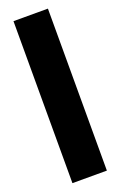

<svg xmlns="http://www.w3.org/2000/svg" viewBox="-144 -770 508 812"><g transform="rotate(-20 110.5 -364.5)"><path d="M33 0V-729H188V0Z"/></g></svg>

Font: Mona Sans Condensed ExtraBold
Style: Regular
Weight: 800
Width: 3
Designer: Deni Anggara
Foundry: GitHub
Version: Version 1.001;gftools[0.9.33]